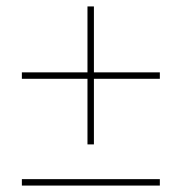

<svg xmlns="http://www.w3.org/2000/svg" viewBox="-20 -592 599 597"><path d="M252 -143H272V-347H477V-367H272V-572H252V-367H48V-347H252ZM48 -15H477V-35H48Z"/></svg>

Font: Noto Serif Display Black
Style: Italic
Weight: 900
Italic angle: -12°
Designer: Monotype Design Team
Foundry: Monotype Imaging Inc.
Version: Version 2.009